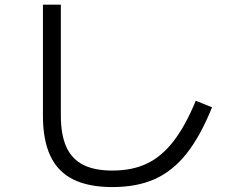

<svg xmlns="http://www.w3.org/2000/svg" viewBox="-20 -758 978 806"><path d="M160.2 -273.4V-738.3H235.4V-273.4Q235.4 -192.4 258.3 -141.6Q281.2 -90.8 328.6 -66.4Q376 -42 452.1 -42Q535.2 -42 596.7 -71.3Q658.2 -100.6 708 -164.6Q757.8 -228.5 801.8 -335L870.1 -307.6Q821.3 -186.5 763.2 -113.3Q705.1 -40 629.9 -6.3Q554.7 27.3 452.1 27.3Q351.6 27.3 287.1 -4.9Q222.7 -37.1 191.4 -103.5Q160.2 -169.9 160.2 -273.4Z"/></svg>

Font: WEMIX Pretendard Variable
Style: Regular
Weight: 400
Designer: Base glyphs from Inter by Rasmus Andersson; Hangeul glyphs from Noto Sans CJK(Source Han Sans) by Jang Soo-young and Kan
Foundry: Kil Hyung-jin
Version: Version 1.000;Glyphs 3.2 (3208)